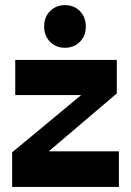

<svg xmlns="http://www.w3.org/2000/svg" viewBox="-20 -736 516 756"><path d="M27.8 0V-136.2L299.8 -361.8H40V-500H439.9V-368.2L171.9 -140.1H448.2V0ZM177 -571.5Q153.8 -595.2 153.8 -631.8Q153.8 -668.5 177 -692.1Q200.2 -715.8 235.8 -715.8Q271.5 -715.8 294.7 -692.1Q317.9 -668.5 317.9 -631.8Q317.9 -595.2 294.7 -571.5Q271.5 -547.9 235.8 -547.9Q200.2 -547.9 177 -571.5Z"/></svg>

Font: Apfel Grotezk
Style: Bold
Weight: 700
Designer: Luigi Gorlero
Foundry: Collletttivo
Version: Version 2.000;FEAKit 1.0